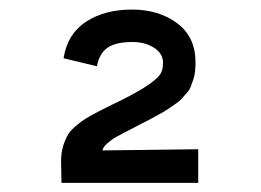

<svg xmlns="http://www.w3.org/2000/svg" viewBox="-20 -766 558 410"><path d="M115.7 -641.6Q124 -693.8 163.8 -719.7Q203.6 -745.6 261.7 -745.6Q319.3 -745.6 358.4 -716.3Q397.5 -687 397.5 -633.3Q397.5 -622.6 396.5 -613.3Q395.5 -604 392.6 -595.5Q389.6 -586.9 387.2 -580.6Q384.8 -574.2 378.2 -566.9Q371.6 -559.6 367.7 -554.9Q363.8 -550.3 353.8 -543.5Q343.8 -536.6 338.1 -532.7Q332.5 -528.8 318.8 -521.2Q305.2 -513.7 297.6 -509.8Q290 -505.9 272.9 -497.1Q268.6 -494.6 258.1 -489.3Q247.6 -483.9 243.2 -481.7Q238.8 -479.5 230.5 -474.9Q222.2 -470.2 218.3 -467.3Q214.4 -464.4 209.5 -460.2Q204.6 -456.1 202.1 -452.4Q199.7 -448.7 198.7 -444.8L403.3 -447.3V-375.5H111.3Q110.4 -406.7 110.4 -421.9Q110.4 -454.1 126.5 -480.5Q130.4 -486.8 138.4 -493.9Q146.5 -501 153.6 -506.3Q160.6 -511.7 174.3 -519.3Q188 -526.9 194.8 -530.3Q201.7 -533.7 218.3 -542Q234.9 -550.3 239.3 -552.2Q279.3 -572.3 299.1 -586.4Q318.8 -600.6 323.5 -609.6Q328.1 -618.7 328.1 -632.3Q328.1 -651.9 308.8 -664.1Q289.6 -676.3 263.2 -676.3Q226.6 -676.3 209.2 -663.8Q191.9 -651.4 187 -624.5Z"/></svg>

Font: Fantasque Sans Mono
Style: Regular
Weight: 400
Monospace: yes
Designer: Jany Belluz
Version: Version 1.8.0 ; ttfautohint (v1.8.2)